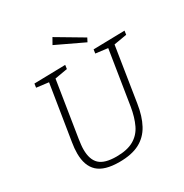

<svg xmlns="http://www.w3.org/2000/svg" viewBox="-200 -1045 1163 1211"><g transform="rotate(-30 382.0 -440.0)"><path d="M536 -690 764 -695 760 -667 666 -651 604 -257Q591 -171 559 -112Q527 -53 470 -23Q413 7 323 7Q215 7 166.5 -38Q118 -83 118 -173Q118 -210 125 -251L189 -651L101 -662L105 -690L332 -695L328 -667L236 -651L172 -247Q169 -227 167 -208.5Q165 -190 165 -174Q165 -101 201.5 -66.5Q238 -32 324 -32Q402 -32 449.5 -59Q497 -86 521.5 -137Q546 -188 558 -260L620 -651L532 -662ZM525 -748 325 -843 350 -887 539 -775Z"/></g></svg>

Font: Bitter Light
Style: Italic
Weight: 300
Italic angle: -9°
Designer: Sol Matas, and Bitter project Authors
Foundry: Sol Matas
Version: Version 2.001